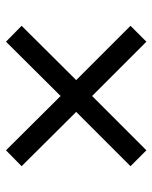

<svg xmlns="http://www.w3.org/2000/svg" viewBox="46 -605 508 640"><g transform="rotate(90 300.0 -285.0)"><path d="M119 -51 66 -103 247 -285 66 -466 119 -519 300 -338 481 -519 534 -466 353 -285 534 -103 481 -51 300 -233Z"/></g></svg>

Font: Nunito Sans 11pt SemiBold
Style: Regular
Weight: 600
Version: Version 3.101;gftools[0.9.27]